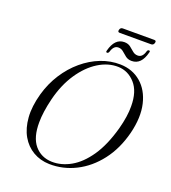

<svg xmlns="http://www.w3.org/2000/svg" viewBox="-164 -1045 1048 1177"><g transform="rotate(20 360.0 -456.0)"><path d="M496.5 -711.5Q575.5 -709.5 630.8 -662.2Q686 -615 705.5 -532Q725 -449 698 -340Q669.5 -228 608.2 -148.5Q547 -69 465 -27.8Q383 13.5 293 11.5Q234 10 187 -17.5Q140 -45 111.2 -95Q82.5 -145 77.2 -214.8Q72 -284.5 96 -371Q117.5 -447 158 -510Q198.5 -573 252.8 -618.8Q307 -664.5 369.2 -688.8Q431.5 -713 496.5 -711.5ZM303 -7Q365.5 -5.5 426.2 -39.8Q487 -74 538 -148.2Q589 -222.5 622 -341Q645.5 -428.5 644.5 -493Q644.5 -589 599 -640Q553.5 -691 489 -693Q423 -695 359.5 -655.5Q296 -616 246.2 -542Q196.5 -468 171 -366.5Q159.5 -319.5 154 -280.2Q148.5 -241 148.5 -209Q147.5 -110 190.2 -59.5Q233 -9 303 -7ZM552 -755Q527.5 -755 511.5 -767.5Q495.5 -780 481.5 -792.5Q467.5 -805 448 -805Q417.5 -805 405 -761Q401 -751 393 -751Q384 -751 387.5 -763Q409.5 -848.5 471.5 -848.5Q496 -848.5 512 -836Q528 -823.5 542 -811.2Q556 -799 575.5 -799Q606.5 -799 618.5 -842Q622 -852.5 630.5 -852.5Q640 -852.5 636 -840.5Q614.5 -755 552 -755ZM414 -908Q418 -924 433.5 -924H638.5Q653.5 -924 649 -908Q644.5 -892 629.5 -892H424.5Q409.5 -892 414 -908Z"/></g></svg>

Font: Fraunces 72pt S000 Light
Style: Italic
Weight: 300
Italic angle: -16°
Version: Version 1.000; ttfautohint (v1.8.3)